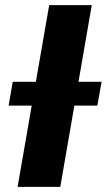

<svg xmlns="http://www.w3.org/2000/svg" viewBox="-20 -731 417 751"><path d="M338.9 -710.9 215.8 0H48.8L172.4 -710.9ZM377.4 -411.1 360.8 -317.9H13.7L29.8 -411.1Z"/></svg>

Font: Roboto Black
Style: Italic
Weight: 900
Italic angle: -12°
Designer: Christian Robertson
Foundry: Google
Version: Version 3.0; 2020